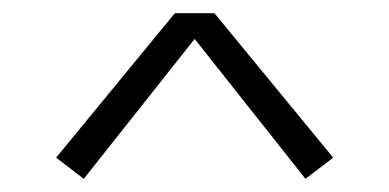

<svg xmlns="http://www.w3.org/2000/svg" viewBox="-20 -727 590 291"><path d="M107 -456 65 -488 245 -707H305L485 -488L443 -456L275 -668Z"/></svg>

Font: Lode Dark
Style: Regular
Weight: 400
Monospace: yes
Designer: Belleve Invis
Foundry: Belleve Invis
Version: Version 29.2.0; ttfautohint (v1.8.3)